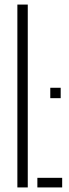

<svg xmlns="http://www.w3.org/2000/svg" viewBox="-20 -820 301 840"><path d="M56 0V-800H101.5V0ZM143.5 0V-42H252V0ZM200 -390.5V-436H245.5V-390.5Z"/></svg>

Font: Big Shoulders Stencil Display Light
Style: Regular
Weight: 300
Designer: Patric King
Foundry: XO Type Co
Version: Version 1.000